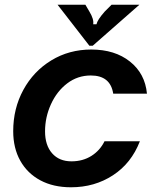

<svg xmlns="http://www.w3.org/2000/svg" viewBox="-20 -783 664 814"><path d="M36 -227Q36 -323 79 -402Q122 -481 197.5 -527Q273 -573 367 -573Q467 -573 531 -522Q595 -471 603 -386H460Q448 -463 365 -463Q309 -463 265 -429.5Q221 -396 196 -341Q171 -286 171 -226Q171 -167 201 -133Q231 -99 283 -99Q331 -99 367.5 -122Q404 -145 423 -184H573Q537 -91 459 -40Q381 11 281 11Q206 11 151 -18.5Q96 -48 66 -101.5Q36 -155 36 -227ZM359 -589 224 -763H342L359 -734Q379 -701 375 -680H389Q393 -699 424 -734L453 -763H571L373 -589Z"/></svg>

Font: Open Sauce Sans
Style: Bold Italic
Weight: 700
Italic angle: -10°
Designer: Alfredo Marco Pradil
Foundry: Creative Sauce Fz LLC
Version: Version 1.477